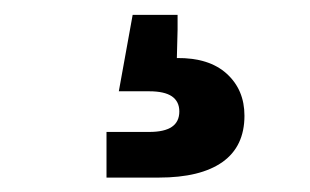

<svg xmlns="http://www.w3.org/2000/svg" viewBox="-20 -41 428 265"><path d="M127 204.1V141.1H186Q207 141.1 217.3 134Q227.5 127 227.5 112.8Q227.5 99.1 217.3 92Q207 85 186 85H144L163.1 -20.5H225.1V0L224.1 39.1Q268.6 38.6 293 60.8Q317.4 83 317.4 118.7Q317.4 161.1 287.1 182.6Q256.8 204.1 199.2 204.1Z"/></svg>

Font: Inter 28pt ExtraBold
Style: Regular
Weight: 800
Designer: Rasmus Andersson
Foundry: rsms
Version: Version 4.001;git-66647c0bb